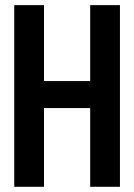

<svg xmlns="http://www.w3.org/2000/svg" viewBox="-20 -717 515 737"><path d="M148.9 0H34.7V-697.3H148.9V-405.8H326.2V-697.3H440.4V0H326.2V-302.2H148.9Z"/></svg>

Font: Agdasima
Style: Bold
Weight: 700
Width: 3
Designer: The DocRepair Project, Patric King
Foundry: Google
Version: Version 2.002